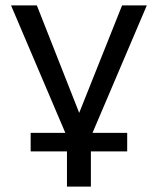

<svg xmlns="http://www.w3.org/2000/svg" viewBox="-20 -514 587 714"><path d="M229 180V49H94V-20H239L231 -1L21 -494H117L277 -88H272L434 -494H526L316 -1L309 -20H453V49H318V180Z"/></svg>

Font: Nunito Sans 8pt
Style: Regular
Weight: 400
Version: Version 3.101;gftools[0.9.27]